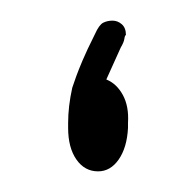

<svg xmlns="http://www.w3.org/2000/svg" viewBox="-20 -166 188 186"><path d="M83 -89Q93 -85 99 -74Q105 -63 104 -47V-42Q103 -23 95 -11.5Q87 0 75 0Q62 0 54 -11.5Q46 -23 46 -42V-47Q46 -55 47 -63.5Q48 -72 50 -81Q52 -87 54 -92.5Q56 -98 60 -107.5Q64 -117 72 -133Q76 -142 80 -144Q84 -146 89 -146Q94 -146 98 -142.5Q102 -139 102 -132Q101 -132 100.5 -128.5Q100 -125 97 -120Z"/></svg>

Font: Beiruti Light
Style: Regular
Weight: 300
Designer: Arlette Boutros
Foundry: Boutros
Version: Version 1.41